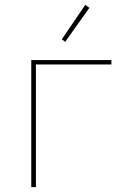

<svg xmlns="http://www.w3.org/2000/svg" viewBox="-20 -766 540 786"><path d="M108 0V-520H436V-502H127V0ZM247 -595 233 -605 329 -746 346 -734Z"/></svg>

Font: Iosevka Term Curly Thin
Style: Regular
Weight: 100
Designer: Belleve Invis
Foundry: Belleve Invis
Version: Version 32.3.0